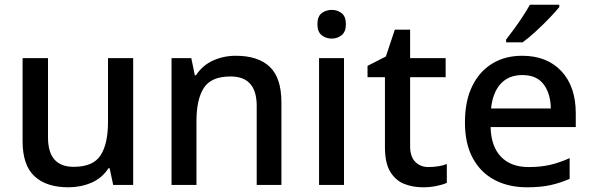

<svg xmlns="http://www.w3.org/2000/svg" viewBox="-20 -786 2517 816"><path d="M546 -539V0H461L446 -71H441Q414 -29 368.5 -9.5Q323 10 271 10Q177 10 126.5 -37Q76 -84 76 -186V-539H184V-202Q184 -77 293 -77Q376 -77 407.5 -126Q439 -175 439 -267V-539Z M982 -549Q1077 -549 1126.5 -502Q1176 -455 1176 -351V0H1071V-336Q1071 -461 960 -461Q877 -461 846 -412Q815 -363 815 -272V0H709V-539H793L808 -466H813Q840 -508 885 -528.5Q930 -549 982 -549Z M1390 -744Q1414 -744 1432 -730Q1450 -716 1450 -683Q1450 -651 1432 -636.5Q1414 -622 1390 -622Q1365 -622 1347 -636.5Q1329 -651 1329 -683Q1329 -716 1347 -730Q1365 -744 1390 -744ZM1442 -539V0H1336V-539Z M1801 -76Q1822 -76 1843.5 -79.5Q1865 -83 1879 -89V-9Q1862 -1 1834.5 4.5Q1807 10 1778 10Q1733 10 1696.5 -5Q1660 -20 1638 -57Q1616 -94 1616 -161V-458H1542V-506L1620 -546L1658 -660H1723V-539H1874V-458H1723V-165Q1723 -120 1745 -98Q1767 -76 1801 -76Z M2199 -549Q2305 -549 2366 -483.5Q2427 -418 2427 -305V-246H2065Q2067 -164 2109 -120Q2151 -76 2227 -76Q2278 -76 2318.5 -85.5Q2359 -95 2401 -114V-26Q2360 -8 2318.5 1Q2277 10 2220 10Q2142 10 2082.5 -21Q2023 -52 1989.5 -113.5Q1956 -175 1956 -266Q1956 -356 1986.5 -419Q2017 -482 2071.5 -515.5Q2126 -549 2199 -549ZM2200 -467Q2142 -467 2108 -430Q2074 -393 2067 -325H2321Q2320 -388 2290.5 -427.5Q2261 -467 2200 -467ZM2357 -756Q2342 -737 2314.5 -708.5Q2287 -680 2256.5 -652Q2226 -624 2201 -606H2131V-618Q2146 -637 2165 -663Q2184 -689 2202 -716.5Q2220 -744 2232 -766H2357Z"/></svg>

Font: Noto Sans Meetei Mayek Medium
Style: Regular
Weight: 500
Designer: Monotype Design Team and Neelakash Kshetrimayum
Foundry: Monotype Imaging Inc.
Version: Version 2.002; ttfautohint (v1.8.4.7-5d5b)